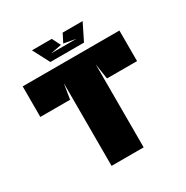

<svg xmlns="http://www.w3.org/2000/svg" viewBox="-178 -936 1047 1083"><g transform="rotate(-30 345.0 -394.5)"><path d="M240 0V-539L224 -440H30V-639H660V-440H464L449 -541V0H240ZM263 -720H427L349 -734L377 -789H507L453 -680H234L177 -789H306L334 -734Z"/></g></svg>

Font: Banana Brick
Style: Regular
Weight: 400
Designer: artmaker
Foundry: artmaker
Version: Version 4.000 2011 initial release